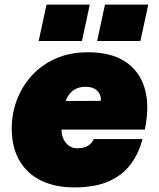

<svg xmlns="http://www.w3.org/2000/svg" viewBox="-20 -802 690 834"><path d="M301 12Q221 12 160 -17Q99 -46 65 -103.5Q31 -161 31 -245Q31 -308 53 -367Q75 -426 117.5 -473Q160 -520 221.5 -547.5Q283 -575 363 -575Q461 -575 523 -535Q585 -495 608 -420Q631 -345 609 -239H186L214 -363L418 -364Q420 -390 402.5 -407.5Q385 -425 353 -425Q313 -425 290 -402.5Q267 -380 257 -339Q247 -298 247 -242Q247 -218 255.5 -199Q264 -180 279.5 -169Q295 -158 315 -158Q345 -158 362.5 -169Q380 -180 387 -198H599Q584 -139 549.5 -91Q515 -43 455 -15.5Q395 12 301 12ZM402 -624 436 -782H624L590 -624ZM148 -624 182 -782H370L336 -624Z"/></svg>

Font: Azeret Mono Thin Black
Style: Italic
Weight: 900
Italic angle: -12°
Version: Version 1.002